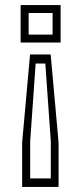

<svg xmlns="http://www.w3.org/2000/svg" viewBox="-20 -720 319 754"><path d="M98 -506H179L210 -160.5V14H67V-160.5ZM120 -470.5 98.5 -165V-19.5H179.5V-165L158 -470.5ZM61 -700H218V-553H61ZM92.5 -669V-584H186.5V-669Z"/></svg>

Font: Tourney Thin Light
Style: Regular
Weight: 300
Version: Version 1.015